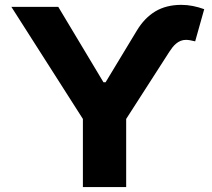

<svg xmlns="http://www.w3.org/2000/svg" viewBox="-20 -755 857 775"><path d="M25.9 -727.3H215.2L397.7 -422.9H406.2L532 -631Q563.2 -682.9 607.2 -709.2Q651.3 -735.4 712 -735.4Q735.4 -735.4 758.5 -730.8Q781.6 -726.2 804.3 -718L767.8 -588.1Q744.3 -594.1 730.5 -594.1Q718.8 -594.1 709 -590Q699.2 -585.9 691.1 -579.2Q682.9 -572.4 676.1 -563.7Q669.4 -555 663.4 -545.8L489.3 -274.9V0H314.6V-274.9Z"/></svg>

Font: Inter P Extra Bold
Style: Regular
Weight: 800
Designer: Rasmus Andersson
Foundry: rsms
Version: Version 3.018;git-588b23468